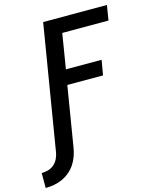

<svg xmlns="http://www.w3.org/2000/svg" viewBox="-189 -828 927 1143"><g transform="rotate(-15 274.0 -256.0)"><path d="M-52 223V131Q-33 131 -12.5 125.5Q8 120 24 106.5Q40 93 49.5 73.5Q59 54 62 35L189 -735H582L567 -643H282L247 -428H467L451 -336H231L170 35Q166 60 157 85.5Q148 111 133 133.5Q118 156 96.5 174Q75 192 50 203Q25 214 -0.5 218.5Q-26 223 -52 223Z"/></g></svg>

Font: Iosevka SmBd Ex Obl
Style: Regular
Weight: 600
Width: 7
Italic angle: -9°
Monospace: yes
Designer: Belleve Invis
Foundry: Belleve Invis
Version: Version 32.5.0; ttfautohint (v1.8.4)